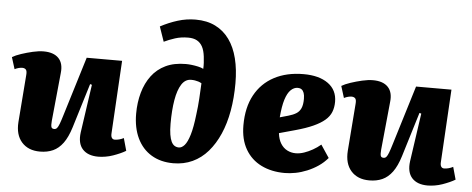

<svg xmlns="http://www.w3.org/2000/svg" viewBox="-52 -901 2562 1043"><g transform="rotate(5 1228.5 -380.0)"><path d="M-1 -484Q17 -495 47 -505Q77 -515 109.5 -522.5Q142 -530 168 -530Q223 -530 250 -502Q277 -474 271 -421L245 -158Q243 -134 246 -124.5Q249 -115 262 -115Q271 -115 277 -122Q283 -129 289.5 -146Q296 -163 305 -193L404 -516H597L574 -118Q573 -102 578.5 -94Q584 -86 594 -86Q606 -86 619 -89.5Q632 -93 643 -99L662 -31Q649 -23 631 -15Q613 -7 593 0Q573 7 552 10.5Q531 14 513 14Q456 14 427.5 -17.5Q399 -49 407 -109L445 -372L435 -375L361 -133Q344 -78 320.5 -46Q297 -14 266 0Q235 14 195 14Q131 14 95.5 -26Q60 -66 65 -136L85 -394Q87 -416 80 -423.5Q73 -431 60 -431Q52 -431 41.5 -428.5Q31 -426 19 -420Z M785 -720Q830 -744 878 -759Q926 -774 976 -774Q1038 -774 1084 -751Q1130 -728 1160.5 -685.5Q1191 -643 1206 -583Q1221 -523 1221 -448Q1221 -368 1208.5 -297.5Q1196 -227 1171 -170Q1146 -113 1110 -71.5Q1074 -30 1026.5 -8Q979 14 922 14Q853 14 802.5 -16.5Q752 -47 725 -103.5Q698 -160 698 -237Q698 -298 713 -351.5Q728 -405 758 -445Q788 -485 834 -507Q880 -529 944 -529Q958 -529 975.5 -527Q993 -525 1011 -521Q1029 -517 1040 -511Q1041 -527 1040 -544Q1039 -561 1037 -578Q1033 -611 1022 -631.5Q1011 -652 992 -662.5Q973 -673 944 -673Q905 -673 872.5 -662.5Q840 -652 813 -639ZM945 -74Q961 -74 976 -91Q991 -108 1003.5 -149Q1016 -190 1024 -261Q1030 -306 1032.5 -347.5Q1035 -389 1037 -432Q1029 -437 1019.5 -440Q1010 -443 1000.5 -444.5Q991 -446 980 -446Q948 -446 928 -415Q908 -384 898.5 -328.5Q889 -273 889 -199Q889 -164 893 -140Q897 -116 904 -101.5Q911 -87 921.5 -80.5Q932 -74 945 -74Z M1586 -530Q1671 -530 1720 -494.5Q1769 -459 1769 -395Q1769 -364 1759 -339Q1749 -314 1725.5 -294Q1702 -274 1663.5 -256.5Q1625 -239 1567 -223L1480 -199Q1484 -165 1498 -142.5Q1512 -120 1533.5 -109Q1555 -98 1580 -98Q1602 -98 1625.5 -106Q1649 -114 1672 -127Q1695 -140 1715 -157L1761 -88Q1739 -62 1711 -43Q1683 -24 1651.5 -11Q1620 2 1589 8Q1558 14 1530 14Q1457 14 1401.5 -13.5Q1346 -41 1315 -94.5Q1284 -148 1284 -225Q1284 -322 1321 -390Q1358 -458 1426 -494Q1494 -530 1586 -530ZM1599 -396Q1599 -416 1594.5 -428.5Q1590 -441 1581.5 -447Q1573 -453 1561 -453Q1540 -453 1522.5 -436Q1505 -419 1493.5 -382.5Q1482 -346 1477 -285L1523 -298Q1548 -305 1565 -315.5Q1582 -326 1590.5 -345Q1599 -364 1599 -396Z M1795 -484Q1813 -495 1843 -505Q1873 -515 1905.5 -522.5Q1938 -530 1964 -530Q2019 -530 2046 -502Q2073 -474 2067 -421L2041 -158Q2039 -134 2042 -124.5Q2045 -115 2058 -115Q2067 -115 2073 -122Q2079 -129 2085.5 -146Q2092 -163 2101 -193L2200 -516H2393L2370 -118Q2369 -102 2374.5 -94Q2380 -86 2390 -86Q2402 -86 2415 -89.5Q2428 -93 2439 -99L2458 -31Q2445 -23 2427 -15Q2409 -7 2389 0Q2369 7 2348 10.5Q2327 14 2309 14Q2252 14 2223.5 -17.5Q2195 -49 2203 -109L2241 -372L2231 -375L2157 -133Q2140 -78 2116.5 -46Q2093 -14 2062 0Q2031 14 1991 14Q1927 14 1891.5 -26Q1856 -66 1861 -136L1881 -394Q1883 -416 1876 -423.5Q1869 -431 1856 -431Q1848 -431 1837.5 -428.5Q1827 -426 1815 -420Z"/></g></svg>

Font: Literata 18pt ExtraBold
Style: Italic
Weight: 800
Italic angle: -2°
Designer: Latin by Veronika Burian and Jose Scaglione. Greek by Irene Vlachou. Cyrillic by Vera Evstafieva
Foundry: TypeTogether
Version: Version 3.103;gftools[0.9.29]